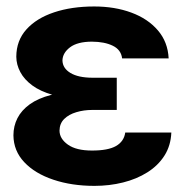

<svg xmlns="http://www.w3.org/2000/svg" viewBox="-20 -573 578 602"><path d="M236.5 -285.9H346.1V-228.3H269.3Q242.8 -228.3 219.2 -221.2Q195.7 -214.2 181.3 -200Q166.9 -185.8 166.6 -163.5Q166.7 -138.1 192.9 -119.5Q219.1 -100.9 268.4 -101Q318.8 -100.9 343.8 -115.2Q368.8 -129.6 372.7 -157.4H517.2Q515.5 -116.2 495.5 -84.9Q475.5 -53.6 442 -32.6Q408.5 -11.5 365.9 -0.9Q323.3 9.8 276.2 9.8Q204.8 9.8 147.2 -9.6Q89.6 -28.9 56.1 -64.5Q22.6 -100 22.1 -148.6Q22.1 -177.6 34.7 -202.5Q47.4 -227.3 73.3 -246Q99.2 -264.7 139.8 -275.3Q180.4 -285.9 236.5 -285.9ZM346.1 -264.6H236.5Q184 -264.6 145.3 -275.6Q106.5 -286.5 81.3 -305.1Q56.1 -323.6 43.7 -347Q31.3 -370.4 31.1 -395.1Q31.3 -445.9 62.9 -480.9Q94.4 -515.9 149.5 -534.3Q204.6 -552.7 275.4 -552.7Q339.9 -552.7 391.8 -533.5Q443.8 -514.3 475 -477.8Q506.3 -441.4 508.8 -389.8H362.9Q359.7 -416.9 333.8 -429.5Q308 -442.2 267.8 -442.4Q222.8 -442.2 199.6 -424.7Q176.4 -407.1 175.8 -383.4Q176.4 -359.1 200.8 -344.3Q225.3 -329.5 269.3 -329.3H346.1Z"/></svg>

Font: Inter Tight
Style: Regular
Weight: 400
Designer: Rasmus Andersson
Foundry: rsms
Version: Version 3.002